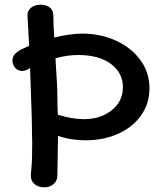

<svg xmlns="http://www.w3.org/2000/svg" viewBox="-20 -790 689 817"><path d="M616 -414Q616 -349 580 -298.5Q544 -248 482 -220.5Q420 -193 344 -193Q281 -193 227 -212L224 -39Q223 -20 207.5 -6.5Q192 7 169 7Q143 7 127 -6.5Q111 -20 111 -44Q111 -51 114 -79Q117 -107 117 -180Q117 -208 115 -294Q111 -431 108 -501L97 -494Q83 -488 75 -488Q57 -488 45 -501Q33 -514 33 -532Q33 -554 53 -569Q66 -579 104 -595L97 -724Q96 -744 112 -757Q128 -770 153 -770Q176 -770 191.5 -758.5Q207 -747 207 -724Q207 -679 211 -630Q277 -647 330 -647Q407 -647 472.5 -617.5Q538 -588 577 -535Q616 -482 616 -414ZM503 -419Q503 -480 452 -518Q401 -556 312 -556Q266 -556 216 -542L223 -426Q223 -404 224 -391Q224 -338 226 -302Q286 -283 337 -283Q408 -283 455.5 -321Q503 -359 503 -419Z"/></svg>

Font: Mali Medium
Style: Regular
Weight: 500
Version: Version 1.000; ttfautohint (v1.6)